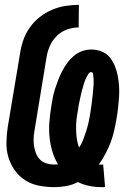

<svg xmlns="http://www.w3.org/2000/svg" viewBox="-20 -763 540 791"><path d="M399 8Q373 8 348 3Q323 -2 301 -13Q278 -1 253 3.5Q228 8 204 8Q172 8 141 2Q110 -4 84.5 -20Q59 -36 41.5 -60.5Q24 -85 15 -114Q6 -143 6.5 -175Q7 -207 12 -240L63 -545Q67 -572 76.5 -599Q86 -626 103 -650Q120 -674 143.5 -692.5Q167 -711 194 -722.5Q221 -734 249.5 -738.5Q278 -743 305 -743L304 -650Q281 -650 257.5 -642Q234 -634 215.5 -616.5Q197 -599 186.5 -576Q176 -553 172 -529L122 -224Q119 -208 118.5 -191.5Q118 -175 120.5 -159.5Q123 -144 129 -129.5Q135 -115 146 -104.5Q157 -94 172.5 -89.5Q188 -85 204 -85Q208 -85 211.5 -85.5Q215 -86 219 -86Q204 -111 195.5 -139.5Q187 -168 184 -198.5Q181 -229 183.5 -260.5Q186 -292 191 -323Q194 -342 197.5 -360.5Q201 -379 207 -397.5Q213 -416 220 -434Q227 -452 236 -469.5Q245 -487 257 -503.5Q269 -520 284.5 -533Q300 -546 318.5 -552.5Q337 -559 356 -559Q378 -559 398.5 -551Q419 -543 432 -527Q445 -511 453 -491.5Q461 -472 465 -451Q469 -430 470.5 -408Q472 -386 470.5 -363.5Q469 -341 466.5 -319Q464 -297 460 -274Q456 -250 450.5 -225.5Q445 -201 436 -177Q427 -153 414.5 -129.5Q402 -106 387 -85H405L413 8ZM306 -155Q316 -170 322.5 -187Q329 -204 334.5 -221Q340 -238 344 -255Q348 -272 351 -290Q354 -310 357 -331Q360 -352 362 -372.5Q364 -393 365.5 -413.5Q367 -434 364 -454Q364 -458 362 -462Q360 -466 356 -466Q349 -466 344.5 -459Q340 -452 336.5 -445.5Q333 -439 330.5 -432.5Q328 -426 326 -419Q324 -412 322 -405Q320 -398 318 -391Q316 -384 314.5 -377.5Q313 -371 311.5 -364Q310 -357 308.5 -350Q307 -343 305.5 -336Q304 -329 303 -322Q302 -315 301 -308Q297 -288 295 -268.5Q293 -249 293.5 -229.5Q294 -210 296.5 -191Q299 -172 306 -155Z"/></svg>

Font: Iosevka Term Curly Heavy
Style: Italic
Weight: 900
Italic angle: -9°
Designer: Belleve Invis
Foundry: Belleve Invis
Version: Version 32.3.0